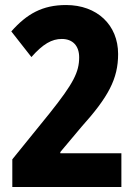

<svg xmlns="http://www.w3.org/2000/svg" viewBox="-20 -744 552 764"><path d="M463 0V-134H220V-139L304 -239C411 -358 450 -430 450 -529C450 -645 366 -724 243 -724C149 -724 87 -689 25 -619L105 -517C151 -569 186 -589 226 -589C269 -589 295 -562 295 -516C295 -457 272 -412 178 -294L29 -110V0Z"/></svg>

Font: Noto Sans Khmer UI Condensed ExtraBold
Style: Regular
Weight: 800
Width: 3
Designer: Danh Hong and the Monotype Design Team
Foundry: Monotype Imaging Inc.
Version: Version 2.002